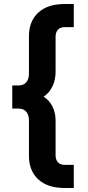

<svg xmlns="http://www.w3.org/2000/svg" viewBox="-20 -765 438 955"><path d="M124 9.5V-166.2Q124 -193.5 110.6 -209.2Q97.2 -225 72 -225H41V-340H72Q97.2 -340 110.6 -355.8Q124 -371.5 124 -398.8V-584.5Q124 -659.8 170.6 -702.4Q217.2 -745 301 -745H347V-630H301Q280 -630 268 -616.9Q256 -603.8 256.5 -581.5V-410.2Q257 -369.8 241.6 -336.8Q226.2 -303.8 197.2 -284Q225.8 -266.2 241.2 -234.6Q256.8 -203 256.5 -164.2V6.5Q256 28.8 268 41.9Q280 55 301 55H347V170H301Q217.2 170 170.6 127.4Q124 84.8 124 9.5Z"/></svg>

Font: Trafiko Sans Variable
Style: Regular
Weight: 400
Designer: Gumpita Rahayu / Trafiko
Foundry: Tokotype / Trafiko
Version: Version 0.001;FEAKit 1.0